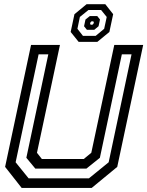

<svg xmlns="http://www.w3.org/2000/svg" viewBox="-20 -920 721 940"><path d="M86 0 5 -103 132 -700H273.5L161 -172L185 -141.5H390L427 -172L539.5 -700H681L554 -103L429 0ZM120 -47H415.5L512 -125.5L624 -654H576.5L469 -147.5L403 -94.5H153L109 -147.5L216.5 -654H169L56.5 -125.5ZM365 -715 326 -763.5 344.5 -850.5 404 -899.5H495.5L534 -850.5L515.5 -763.5L456.5 -715ZM386 -744.5H448.5L490 -779L502.5 -837L475 -871H413L371 -837L359 -779ZM405.5 -774 391.5 -791.5 398.5 -824.5 420 -841.5H456L469.5 -824.5L462.5 -791.5L441.5 -774ZM424 -799H432.5L437.5 -803.5L439.5 -811L436.5 -815.5H428L423 -811L421 -803.5Z"/></svg>

Font: Tourney Thin Medium
Style: Italic
Weight: 500
Italic angle: -12°
Version: Version 1.015